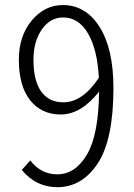

<svg xmlns="http://www.w3.org/2000/svg" viewBox="-20 -740 540 771"><path d="M234.4 -329.1Q311.5 -329.1 377 -427.7Q371.1 -541 333.5 -605.5Q295.9 -669.9 233.4 -669.9Q181.6 -669.9 147.9 -621.6Q114.3 -573.2 114.3 -500Q114.3 -417 145 -373Q175.8 -329.1 234.4 -329.1ZM67.4 -57.6 101.6 -95.7Q144.5 -40 210 -40Q282.2 -40 329.1 -119.1Q376 -198.2 377.9 -372.1Q305.7 -280.3 223.6 -280.3Q146.5 -280.3 101.1 -337.4Q55.7 -394.5 55.7 -500Q55.7 -595.7 107.4 -657.7Q159.2 -719.7 232.4 -719.7Q324.2 -719.7 379.9 -631.8Q435.5 -543.9 435.5 -386.7Q435.5 -179.7 372.6 -84Q309.6 11.7 210 11.7Q125 11.7 67.4 -57.6Z"/></svg>

Font: GenEi Gothic M Light
Style: Regular
Weight: 300
Designer: o_tamon (Modified); [Source Han Sans]
Ryoko NISHIZUKA  (kana & ideographs); Paul D. Hunt (Latin, Greek & Cyrillic); Wenl
Version: Version 1.1a;Original Version 1.004